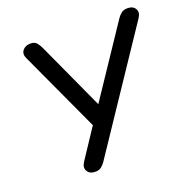

<svg xmlns="http://www.w3.org/2000/svg" viewBox="-127 -836 957 967"><g transform="rotate(-20 351.0 -352.5)"><path d="M223 7Q194 7 181.5 -13.5Q169 -34 187 -61L291 -218L92 -649Q79 -675 93.5 -693.5Q108 -712 136 -712Q158 -712 169 -699Q180 -686 188 -668L353 -308L602 -680Q610 -692 622.5 -702Q635 -712 656 -712Q685 -712 697 -692Q709 -672 692 -646L277 -26Q268 -13 256 -3Q244 7 223 7Z"/></g></svg>

Font: Nunito SemiBold
Style: Italic
Weight: 600
Italic angle: -9°
Designer: Vernon Adams
Foundry: Vernon Adams
Version: Version 3.601; ttfautohint (v1.8.2.53-6de2)